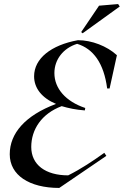

<svg xmlns="http://www.w3.org/2000/svg" viewBox="-20 -912 610 946"><path d="M272 14 504 -144 494 -159C438 -119 380 -80 316 -48C204 -48 134 -100 134 -188C134 -274 185 -352 284 -389C317 -379 355 -371 398 -368L400 -380C304 -412 248 -476 248 -552C248 -619 292 -675 360 -696C440 -672 492 -600 508 -476H520L556 -640C507 -685 432 -714 364 -714C232 -690 148 -624 148 -536C148 -477 187 -429 256 -400C104 -343 28 -255 28 -152C28 -49 124 14 272 14ZM387 -748 570 -880 562 -892 468 -884 380 -754Z"/></svg>

Font: Mazius Display Extra italic
Style: Regular
Weight: 400
Italic angle: -17°
Designer: Alberto Casagrande & Collletttivo
Foundry: Collletttivo
Version: Version 2.000;Glyphs 3.2 (3217)